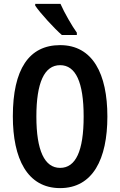

<svg xmlns="http://www.w3.org/2000/svg" viewBox="-20 -957 617 987"><path d="M291 -937H161V-928C187 -889 261 -809 298 -777H375V-789C351 -822 310 -893 291 -937ZM532 -358C532 -577 457 -725 289 -725C129 -725 46 -601 46 -359C46 -142 120 10 289 10C457 10 532 -139 532 -358ZM167 -358C167 -532 208 -622 289 -622C369 -622 410 -535 410 -358C410 -180 369 -94 289 -94C209 -94 167 -183 167 -358Z"/></svg>

Font: Noto Sans Myanmar ExtraCondensed SemiBold
Style: Regular
Weight: 600
Width: 2
Designer: Monotype Design Team
Foundry: Monotype Imaging Inc.
Version: Version 2.107